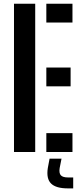

<svg xmlns="http://www.w3.org/2000/svg" viewBox="-20 -820 439 1036"><path d="M55.5 0V-800H170V0ZM230 -698.5V-800H371V-698.5ZM230 -354V-455.5H361V-354ZM230 0V-101.5H371V0ZM375 196.5H346.5Q282 196.5 255.5 170.2Q229 144 238 86.5L247.5 36H312L302 86.5Q297.5 114 308.2 125.8Q319 137.5 347 137.5H375Z"/></svg>

Font: Big Shoulders Stencil Text
Style: Bold
Weight: 700
Designer: Patric King
Foundry: XO Type Co
Version: Version 1.000